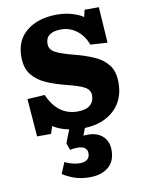

<svg xmlns="http://www.w3.org/2000/svg" viewBox="-86 -587 671 890"><g transform="rotate(-10 249.5 -141.5)"><path d="M264 243Q219 243 185.5 229.5Q152 216 138 205L160 153Q196 171 232 171Q252 171 264.5 161.5Q277 152 277 133Q277 98 231 98Q211 98 196 102L184 70L208 8Q164 -1 133 -21L122 14H56L42 -164L124 -169Q168 -67 262 -67Q301 -67 320.5 -83.5Q340 -100 340 -129Q340 -155 315 -169Q290 -183 228 -198Q181 -210 140 -227.5Q99 -245 73.5 -276.5Q48 -308 48 -362Q48 -440 102 -483Q156 -526 243 -526Q282 -526 314.5 -516.5Q347 -507 367 -493L375 -526H442L453 -357L373 -362Q356 -407 323.5 -431Q291 -455 252 -455Q178 -455 178 -400Q178 -374 202 -360Q226 -346 287 -330Q343 -316 384 -297.5Q425 -279 448 -248.5Q471 -218 471 -166Q471 -85 419 -37Q367 11 281 14L268 48Q324 42 354.5 67Q385 92 385 136Q385 189 352 216Q319 243 264 243Z"/></g></svg>

Font: Literata 12pt
Style: Bold
Weight: 700
Designer: Latin by Veronika Burian and Jose Scaglione. Greek by Irene Vlachou. Cyrillic by Vera Evstafieva.
Foundry: TypeTogether
Version: Version 3.002